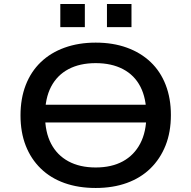

<svg xmlns="http://www.w3.org/2000/svg" viewBox="-20 -926 952 955"><path d="M158 -317V-405H770V-317ZM456 9Q370 9 301 -15.5Q232 -40 183 -87.5Q134 -135 108 -201.5Q82 -268 82 -352Q82 -436 108 -503Q134 -570 183 -617Q232 -664 301.5 -689Q371 -714 456 -714Q542 -714 611 -689Q680 -664 729 -617.5Q778 -571 804 -504Q830 -437 830 -354Q830 -269 803.5 -202.5Q777 -136 728.5 -88.5Q680 -41 611 -16Q542 9 456 9ZM456 -93Q535 -93 591 -123.5Q647 -154 677.5 -212Q708 -270 708 -353Q708 -437 678.5 -494.5Q649 -552 592 -582Q535 -612 456 -612Q377 -612 320.5 -582Q264 -552 234 -494.5Q204 -437 204 -352Q204 -269 234 -211.5Q264 -154 320.5 -123.5Q377 -93 456 -93ZM512 -791V-906H634V-791ZM280 -791V-906H402V-791Z"/></svg>

Font: Nunito Sans 7pt SemiExpanded SemiBold
Style: Regular
Weight: 600
Width: 6
Designer: Vernon Adams
Foundry: Vernon Adams
Version: Version 3.101;gftools[0.9.27]